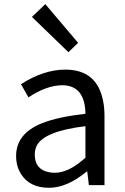

<svg xmlns="http://www.w3.org/2000/svg" viewBox="-20 -892 603 925"><path d="M216.8 12.7Q123 12.7 81.1 -53.7Q57.6 -91.8 57.6 -140.6Q57.6 -249 183.6 -298.8Q259.8 -329.1 391.6 -343.8Q389.6 -480.5 280.3 -481.4Q203.1 -480.5 117.2 -422.9L81.1 -486.3Q190.4 -556.6 294.9 -556.6Q447.3 -556.6 476.6 -406.2Q483.4 -373 483.4 -334V0H408.2L400.4 -65.4H397.5Q302.7 12.7 216.8 12.7ZM243.2 -59.6Q307.6 -59.6 380.9 -123Q386.7 -127.9 391.6 -131.8V-284.2Q192.4 -259.8 157.2 -190.4Q147.5 -170.9 147.5 -147.5Q147.5 -76.2 214.8 -62.5Q228.5 -59.6 243.2 -59.6ZM309.6 -640.6 133.8 -810.5 198.2 -872.1 356.4 -685.5Z"/></svg>

Font: Taipei Sans TC Beta
Style: Regular
Weight: 400
Designer: JT Foundry
Foundry: JT Foundry
Version: Version 1.000